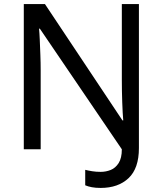

<svg xmlns="http://www.w3.org/2000/svg" viewBox="-20 -734 800 944"><path d="M475 190Q450 190 431.5 186.5Q413 183 399 177V101Q415 105 434 108Q453 111 475 111Q501 111 524.5 101.5Q548 92 563.5 67.5Q579 43 579 0L176 -593H172Q174 -574 175.5 -539Q177 -504 178.5 -464Q180 -424 180 -387V0H97V-714H201L582 -142H586Q583 -174 581 -230.5Q579 -287 579 -342V-714H663V-6Q663 94 612 142Q561 190 475 190Z"/></svg>

Font: Noto Sans Chakma
Style: Regular
Weight: 400
Designer: Zachary Quinn Scheuren - Monotype Design Team
Foundry: Monotype Imaging Inc.
Version: Version 2.003; ttfautohint (v1.8.4.7-5d5b)